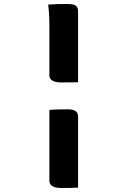

<svg xmlns="http://www.w3.org/2000/svg" viewBox="-20 -782 640 964"><path d="M222 -759Q246 -761 269.5 -761.5Q293 -762 318 -762Q336 -762 346.5 -759.5Q357 -757 363 -751Q368 -746 370 -739.5Q372 -733 372 -723V-369Q352 -369 331.5 -368.5Q311 -368 289 -368Q259 -368 243.5 -377Q228 -386 228 -404V-654Q228 -681 226.5 -707Q225 -733 222 -759ZM228 -230Q250 -232 273.5 -232.5Q297 -233 321 -233Q348 -233 360 -224Q372 -215 372 -195V160Q352 161 331.5 161.5Q311 162 289 162Q269 162 255.5 158Q242 154 235 145.5Q228 137 228 126Z"/></svg>

Font: Rec Mono Semicasual
Style: Bold
Weight: 700
Version: Version 1.085; ttfautohint (v1.8.4.7-5d5b)